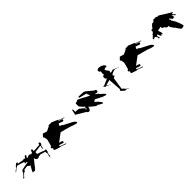

<svg xmlns="http://www.w3.org/2000/svg" viewBox="338 -1921 3358 3358"><g transform="rotate(-45 2017.5 -242.0)"><path d="M217.8 -370.1 215.8 -374Q214.8 -377 213.9 -377Q214.8 -377 215.8 -377.9L216.8 -378.9L218.8 -380.9L222.7 -384.8L223.6 -385.7Q222.7 -386.7 222.7 -389.6Q221.7 -390.6 221.7 -393.6Q220.7 -394.5 220.7 -396.5L219.7 -398.4H206.1L196.3 -396.5H193.4L189.5 -392.6Q188.5 -391.6 185.5 -389.6L184.6 -388.7L180.7 -384.8L178.7 -382.8Q176.8 -381.8 174.8 -379.9Q164.1 -371.1 157.2 -365.2L153.3 -361.3L151.4 -359.4Q150.4 -359.4 149.4 -358.4L148.4 -357.4L147.5 -356.4L145.5 -346.7Q142.6 -343.8 140.6 -342.8L138.7 -340.8Q138.7 -339.8 137.7 -339.8Q136.7 -339.8 135.7 -338.9L134.8 -337.9Q132.8 -337.9 132.8 -336.9L131.8 -335.9Q130.9 -335.9 129.9 -335L127.9 -333L125 -331.1L121.1 -327.1Q121.1 -326.2 119.1 -325.2L117.2 -324.2L115.2 -322.3L113.3 -320.3L111.3 -319.3Q111.3 -318.4 110.4 -318.4L107.4 -315.4Q105.5 -313.5 104.5 -313.5H95.7L90.8 -308.6Q93.8 -308.6 94.7 -307.6Q96.7 -307.6 97.7 -306.6L92.8 -301.8Q89.8 -300.8 87.9 -298.8L86.9 -296.9L83 -293Q82 -293 81.1 -292Q80.1 -291 79.1 -290Q82 -289.1 84 -287.1Q97.7 -296.9 101.6 -301.8Q102.5 -300.8 102.5 -296.9L108.4 -300.8Q109.4 -301.8 109.4 -307.6Q114.3 -312.5 120.1 -316.4Q126 -320.3 130.9 -325.2L134.8 -329.1Q134.8 -330.1 136.7 -330.1Q138.7 -330.1 138.7 -331.1L139.6 -332L141.6 -334Q142.6 -334 142.6 -335L144.5 -335.9L149.4 -339.8Q150.4 -338.9 155.3 -338.9Q156.2 -339.8 157.2 -340.8Q158.2 -341.8 159.2 -341.8L161.1 -343.8L163.1 -345.7Q164.1 -345.7 165 -346.7L166 -347.7L168 -348.6L177.7 -353.5L183.6 -355.5Q224.6 -344.7 250 -335L251 -334Q252 -334 253.9 -333.5Q255.9 -333 257.8 -333Q259.8 -332 263.7 -330.6Q267.6 -329.1 268.6 -329.1Q279.3 -324.2 285.2 -323.2L296.9 -319.3Q302.7 -318.4 315.4 -313.5L305.7 -293.9L309.6 -284.2H332Q333 -283.2 346.7 -283.2L351.6 -282.2V-269.5Q337.9 -266.6 304.7 -260.7Q297.9 -260.7 294.9 -259.8Q287.1 -257.8 283.2 -256.8Q269.5 -254.9 263.7 -253.9Q260.7 -252.9 252.9 -251Q224.6 -247.1 193.4 -239.3L188.5 -234.4Q187.5 -234.4 186.5 -232.4L185.5 -230.5L183.6 -228.5L182.6 -226.6L179.7 -223.6L175.8 -219.7Q175.8 -218.8 174.8 -217.8L173.8 -216.8L171.9 -214.8L169.9 -197.3L167 -193.4Q159.2 -183.6 157.2 -181.6Q151.4 -175.8 149.4 -172.9Q147.5 -170.9 145.5 -168.9Q143.6 -167 142.6 -166L141.6 -164.1Q136.7 -159.2 132.8 -153.3L131.8 -152.3Q130.9 -152.3 129.9 -150.4L128.9 -148.4L125 -144.5L123 -142.6L122.1 -141.6Q121.1 -140.6 121.1 -139.6H117.2Q116.2 -138.7 113.3 -138.7Q112.3 -137.7 110.4 -137.7L107.4 -134.8L105.5 -133.8L103.5 -131.8L111.3 -129.9L95.7 -110.4L101.6 -106.4L113.3 -118.2Q116.2 -121.1 116.2 -122.1L120.1 -124L125 -119.1L128.9 -123L130.9 -126L128.9 -133.8L177.7 -180.7L183.6 -182.6Q186.5 -182.6 187.5 -183.6Q189.5 -183.6 190.4 -184.6Q191.4 -185.5 197.3 -185.5Q205.1 -195.3 210 -200.2L210.9 -203.1L214.8 -207L216.8 -209Q218.8 -210.9 219.7 -212.9L225.6 -218.8H227.5L233.4 -220.7H239.3Q257.8 -222.7 266.6 -223.6L274.4 -225.6H283.2H299.8L308.6 -219.7Q309.6 -219.7 310.5 -218.8L312.5 -217.8Q312.5 -216.8 313.5 -216.8Q314.5 -215.8 315.4 -215.8L317.4 -213.9Q318.4 -212.9 319.3 -212.9Q324.2 -208 327.1 -202.1Q337.9 -197.3 341.8 -196.3L351.6 -198.2Q328.1 -155.3 322.3 -146.5L320.3 -143.6Q319.3 -140.6 317.4 -138.7L313.5 -130.9Q306.6 -121.1 306.6 -119.1Q304.7 -115.2 303.7 -113.3Q293 -86.9 289.1 -78.1Q311.5 -77.1 322.3 -75.2H332Q333 -74.2 339.8 -74.2L341.8 -73.2Q374 -109.4 389.6 -125Q390.6 -125 390.6 -127L391.6 -127.9V-129.9Q392.6 -130.9 392.6 -132.8L393.6 -134.8Q393.6 -135.7 395.5 -137.7Q397.5 -139.6 398.4 -141.6L400.4 -143.6Q402.3 -145.5 404.3 -148.4L406.2 -150.4L408.2 -152.3Q409.2 -154.3 412.1 -157.2L416 -163.1Q418.9 -166 419.9 -168L422.9 -170.9Q427.7 -175.8 428.7 -177.7L429.7 -179.7L432.6 -182.6L435.5 -185.5L436.5 -187.5Q442.4 -195.3 447.3 -200.2Q459 -214.8 460 -215.8L465.8 -224.6L467.8 -226.6L468.8 -228.5L469.7 -230.5Q470.7 -230.5 470.7 -231.4Q471.7 -232.4 473.6 -235.4Q482.4 -232.4 485.4 -232.4Q485.4 -224.6 486.3 -223.6Q486.3 -216.8 487.3 -215.8V-211.9Q496.1 -202.1 500 -199.2Q501 -199.2 502 -198.2Q502 -197.3 503.9 -197.3L504.9 -196.3Q505.9 -195.3 506.8 -195.3L512.7 -191.4Q514.6 -189.5 515.6 -189.5Q516.6 -188.5 543.9 -188.5L547.9 -192.4Q548.8 -193.4 548.8 -193.4Q550.8 -193.4 550.8 -194.3L552.7 -195.3L554.7 -196.3L556.6 -198.2Q557.6 -199.2 559.6 -199.2L561.5 -201.2Q562.5 -202.1 591.8 -202.1L593.8 -210Q596.7 -209 627.9 -201.2Q632.8 -201.2 633.8 -200.2L645.5 -196.3Q653.3 -192.4 661.1 -191.4Q702.1 -179.7 703.1 -179.7Q699.2 -165 699.2 -147.5Q705.1 -146.5 708 -144.5Q707 -143.6 704.1 -121.1L703.1 -114.3Q701.2 -107.4 700.2 -102.5Q699.2 -90.8 697.3 -87.9L695.3 -86.9L693.4 -85.9Q691.4 -84 690.4 -84Q689.5 -74.2 687.5 -71.3Q695.3 -72.3 696.3 -74.2L693.4 -59.6V-54.7Q693.4 -53.7 692.4 -52.7L691.4 -50.8V-49.8H699.2L703.1 -73.2L709 -69.3L710.9 -73.2Q712.9 -77.1 713.9 -80.1L710 -84L708 -86.9Q716.8 -128.9 719.7 -142.6Q722.7 -142.6 723.6 -143.6Q725.6 -143.6 726.6 -144.5H728.5L729.5 -149.4Q729.5 -151.4 730.5 -153.3Q731.4 -154.3 731.4 -156.2Q732.4 -158.2 732.4 -159.2Q732.4 -164.1 733.4 -166Q734.4 -169.9 739.3 -188.5Q738.3 -189.5 736.3 -194.3Q736.3 -195.3 735.4 -196.3L734.4 -197.3L733.4 -199.2Q732.4 -199.2 732.4 -200.2L731.4 -202.1Q730.5 -203.1 730.5 -204.1L728.5 -206.1L727.5 -207Q723.6 -207 722.7 -206.1Q718.8 -205.1 716.8 -203.1L711.9 -202.1Q705.1 -206.1 683.6 -213.9Q681.6 -214.8 677.7 -216.8L671.9 -218.8L670.9 -219.7Q669.9 -220.7 668.9 -220.7H665L661.1 -222.7Q658.2 -222.7 657.2 -223.6Q654.3 -223.6 653.3 -224.6Q646.5 -225.6 640.6 -230.5Q639.6 -231.4 638.7 -231.4Q637.7 -232.4 635.7 -232.4L631.8 -234.4H628.9Q623 -235.4 610.4 -240.2Q603.5 -242.2 601.6 -243.2Q593.8 -245.1 587.9 -248Q586.9 -249 583 -251Q582 -252 578.1 -252L573.2 -252.9V-263.7Q572.3 -264.6 572.3 -273.4Q571.3 -274.4 571.3 -279.3L577.1 -296.9L713.9 -316.4Q712.9 -315.4 712.9 -309.6Q711.9 -308.6 711.9 -302.7Q710.9 -301.8 710.9 -290Q710 -289.1 710 -283.2Q709 -283.2 708 -282.2L706.1 -281.2Q705.1 -281.2 704.1 -280.3L703.1 -279.3L701.2 -278.3V-273.4L699.2 -269.5Q702.1 -269.5 703.1 -270.5Q705.1 -270.5 706.1 -271.5H708Q707 -270.5 707 -266.6Q706.1 -265.6 706.1 -260.7Q705.1 -254.9 703.1 -252Q702.1 -251 702.1 -246.1Q709 -245.1 711.9 -243.2Q715.8 -254.9 715.8 -269.5Q721.7 -267.6 722.7 -266.6Q723.6 -267.6 723.6 -275.4L721.7 -277.3L720.7 -279.3Q728.5 -304.7 729.5 -311.5L731.4 -313.5Q732.4 -314.5 733.4 -314.5L737.3 -318.4Q738.3 -318.4 738.3 -319.3L740.2 -320.3L742.2 -322.3L744.1 -324.2L747.1 -327.1L749 -335Q749 -337.9 750 -338.9Q750 -341.8 751 -342.8Q752 -343.8 752 -352.5Q745.1 -361.3 743.2 -366.2Q742.2 -366.2 740.2 -368.2Q737.3 -369.1 735.4 -371.1L730.5 -374Q725.6 -369.1 719.7 -366.2Q718.8 -365.2 718.8 -363.3Q718.8 -359.4 717.8 -358.4Q715.8 -351.6 714.8 -350.6Q713.9 -349.6 713.9 -346.7L710.9 -343.8L710 -341.8L708 -339.8Q707 -338.9 694.3 -338.9Q691.4 -337.9 679.7 -337.9H666Q663.1 -336.9 656.2 -336.9Q654.3 -335.9 651.4 -335.9Q622.1 -334 612.3 -333Q611.3 -332 599.6 -332Q572.3 -333 563.5 -335Q563.5 -339.8 564.5 -340.8Q564.5 -344.7 565.4 -345.7V-347.7Q567.4 -349.6 568.4 -352.5Q568.4 -353.5 569.3 -354.5L570.3 -355.5Q571.3 -356.4 571.3 -357.4Q570.3 -358.4 570.3 -360.4Q570.3 -362.3 569.3 -363.3Q568.4 -364.3 568.4 -368.2Q567.4 -369.1 567.4 -371.1L563.5 -375L561.5 -377Q560.5 -377 559.6 -377.9L558.6 -378.9L557.6 -379.9L547.9 -377.9L537.1 -367.2Q537.1 -365.2 536.1 -364.3Q535.2 -363.3 535.2 -361.3Q534.2 -358.4 532.2 -356.4Q531.2 -355.5 531.2 -353.5V-344.7L529.3 -338.9V-336.9Q525.4 -336.9 524.4 -335.9Q519.5 -334 518.6 -333Q512.7 -330.1 511.7 -330.1Q509.8 -330.1 507.8 -328.1Q505.9 -326.2 503.9 -326.2L500 -323.2Q499 -324.2 491.2 -324.2L490.2 -325.2Q490.2 -326.2 489.3 -327.1Q488.3 -330.1 486.3 -332Q483.4 -335.9 483.4 -336.9L473.6 -338.9H463.9Q448.2 -338.9 447.3 -339.8Q446.3 -340.8 437.5 -340.8L423.8 -327.1H403.3Q402.3 -328.1 402.3 -331.1Q401.4 -332 401.4 -334Q400.4 -335 400.4 -339.8Q399.4 -340.8 399.4 -342.8Q403.3 -346.7 408.2 -353.5L410.2 -355.5L411.1 -356.4Q412.1 -357.4 412.1 -358.4Q412.1 -359.4 413.1 -359.4L414.1 -361.3L416 -363.3L419.9 -367.2V-380.9Q410.2 -384.8 405.3 -386.7L395.5 -382.8L391.6 -378.9L389.6 -377Q388.7 -377 387.7 -376L386.7 -375L385.7 -374L383.8 -370.1L377.9 -360.4Q377.9 -359.4 377 -358.4Q377 -357.4 376 -357.4L375 -355.5Q374 -354.5 374 -353.5Q373 -352.5 371.1 -348.6L369.1 -346.7L357.4 -352.5L345.7 -358.4Q334 -356.4 330.1 -353.5L321.3 -351.6Q309.6 -355.5 299.8 -355.5Q295.9 -355.5 294.9 -356.4L291 -358.4H287.1Q278.3 -358.4 277.3 -359.4H275.4Q273.4 -359.4 272.5 -360.4Q271.5 -361.3 269.5 -361.3Q260.7 -363.3 254.9 -364.3Q248 -364.3 247.1 -365.2H241.2L239.3 -366.2Q238.3 -367.2 235.4 -367.2Q231.4 -367.2 230.5 -368.2Q226.6 -368.2 225.6 -369.1Q222.7 -369.1 221.7 -370.1Z M900.4 -433.6H893.6Q872.1 -412.1 848.6 -385.7L852.5 -381.8L854.5 -379.9Q855.5 -378.9 855.5 -377.9L858.4 -375L860.4 -371.1L865.2 -366.2Q867.2 -363.3 868.2 -353.5Q870.1 -345.7 871.1 -342.8Q872.1 -341.8 872.1 -333V-330.1Q873 -329.1 873 -325.2Q873 -322.3 874 -321.3Q874 -314.5 875 -313.5Q875 -306.6 876 -305.7L840.8 -173.8Q839.8 -174.8 835.9 -174.8L834 -173.8H831.1Q830.1 -172.9 825.2 -172.9L820.3 -163.1Q818.4 -160.2 817.4 -150.4Q817.4 -148.4 818.4 -147.5Q819.3 -143.6 825.2 -139.6Q829.1 -136.7 836.9 -134.8Q835.9 -132.8 836.9 -128.9V-120.1V-108.4H835Q832 -108.4 830.1 -106.4Q830.1 -102.5 829.1 -101.6Q828.1 -100.6 828.1 -99.6Q828.1 -95.7 835.9 -92.8V-87.9Q835.9 -86.9 836.9 -86.9L934.6 -53.7Q939.5 -56.6 940.4 -56.6L946.3 -54.7Q947.3 -53.7 957 -53.7Q958 -52.7 973.6 -47.9Q974.6 -46.9 981.4 -44.9Q983.4 -44.9 984.4 -43.9Q985.4 -43 987.3 -43L993.2 -41Q995.1 -40 999 -38.6Q1002.9 -37.1 1004.9 -36.1Q1010.7 -36.1 1023.4 -29.3Q1046.9 -21.5 1048.8 -19.5Q1049.8 -18.6 1054.7 -18.6Q1060.5 -18.6 1060.5 -24.4Q1059.6 -28.3 1058.6 -28.3Q1057.6 -29.3 1051.8 -31.2Q1050.8 -32.2 1035.2 -37.1L1020.5 -42Q1009.8 -46.9 1003.9 -47.9Q983.4 -55.7 982.4 -56.6Q975.6 -59.6 966.8 -62.5Q962.9 -62.5 961.9 -63.5Q960.9 -64.5 960 -64.5Q953.1 -68.4 951.2 -70.3L944.3 -72.3L954.1 -91.8Q973.6 -87.9 1034.2 -65.4Q1038.1 -65.4 1039.1 -66.4Q1043 -67.4 1046.9 -73.2Q1049.8 -80.1 1049.8 -87.9Q1049.8 -95.7 1041 -102.5Q1037.1 -106.4 1026.4 -107.4Q1023.4 -109.4 1016.6 -110.4Q1009.8 -111.3 1006.8 -113.3Q1002 -117.2 982.4 -120.1Q1013.7 -143.6 1064.5 -181.6Q1086.9 -197.3 1132.8 -231.4Q1133.8 -230.5 1136.7 -230.5Q1137.7 -229.5 1139.6 -229.5Q1142.6 -227.5 1152.3 -226.6Q1153.3 -226.6 1158.2 -224.6Q1163.1 -222.7 1166 -221.7L1169.9 -220.7Q1175.8 -220.7 1176.8 -219.7Q1179.7 -218.8 1187.5 -216.8L1193.4 -214.8Q1194.3 -213.9 1199.2 -213.9Q1200.2 -212.9 1205.1 -212.9Q1211.9 -211.9 1214.8 -210Q1224.6 -209 1245.1 -201.2Q1247.1 -201.2 1249 -200.2Q1251 -199.2 1253.9 -199.2L1259.8 -197.3Q1261.7 -197.3 1262.7 -196.3Q1263.7 -195.3 1265.6 -195.3Q1266.6 -194.3 1270.5 -194.3Q1271.5 -193.4 1273.4 -193.4Q1276.4 -193.4 1277.3 -192.4Q1278.3 -191.4 1282.2 -191.4L1288.1 -189.5Q1289.1 -188.5 1291 -188.5Q1322.3 -178.7 1350.6 -170.9L1354.5 -167Q1364.3 -164.1 1381.8 -158.2Q1388.7 -156.2 1412.1 -149.4Q1413.1 -149.4 1447.3 -142.6Q1451.2 -144.5 1456.1 -148.4Q1460 -149.4 1460 -154.3Q1460 -158.2 1459 -159.2L1458 -160.2Q1457 -160.2 1457 -162.1L1456.1 -163.1Q1455.1 -164.1 1455.1 -165Q1455.1 -166 1454.1 -166L1451.2 -168.9L1450.2 -170.9Q1449.2 -171.9 1449.2 -172.9Q1449.2 -173.8 1448.2 -173.8Q1447.3 -173.8 1447.3 -175.8L1446.3 -176.8Q1437.5 -189.5 1423.8 -197.3L1408.2 -206.1L1399.4 -211.9Q1394.5 -212.9 1392.6 -214.8L1390.6 -216.8L1388.7 -218.8Q1387.7 -218.8 1386.7 -219.7Q1386.7 -220.7 1385.7 -220.7Q1384.8 -220.7 1383.8 -221.7Q1381.8 -221.7 1380.9 -222.7Q1373 -224.6 1370.1 -227.5Q1364.3 -229.5 1363.3 -230.5Q1353.5 -235.4 1345.7 -240.2Q1336.9 -245.1 1327.1 -250Q1304.7 -259.8 1297.9 -264.6Q1293 -267.6 1278.8 -274.9Q1264.6 -282.2 1253.9 -287.1L1241.2 -293.9Q1242.2 -293.9 1243.2 -294.9L1245.1 -296.9Q1247.1 -298.8 1244.1 -300.8L1242.2 -301.8Q1242.2 -302.7 1241.2 -302.7Q1240.2 -302.7 1238.3 -305.7Q1238.3 -307.6 1236.3 -307.6H1225.6L1219.7 -310.5Q1217.8 -310.5 1216.8 -311.5Q1215.8 -311.5 1214.8 -312.5Q1213.9 -313.5 1211.9 -313.5Q1210.9 -314.5 1206.1 -316.4L1200.2 -318.4L1193.4 -320.3Q1195.3 -322.3 1199.2 -331.1Q1201.2 -333 1202.1 -335.9Q1203.1 -336.9 1203.1 -339.8L1207 -347.7Q1207 -349.6 1210.9 -356.4Q1210.9 -357.4 1211.9 -358.4Q1212.9 -359.4 1212.9 -360.4Q1212.9 -361.3 1213.9 -362.3L1214.8 -363.3L1215.8 -365.2L1220.7 -363.3L1229.5 -360.4Q1230.5 -360.4 1233.4 -358.9Q1236.3 -357.4 1243.2 -355Q1250 -352.5 1255.9 -350.6Q1258.8 -349.6 1264.6 -347.7Q1270.5 -343.8 1276.4 -342.8Q1284.2 -338.9 1289.1 -337.9Q1290 -336.9 1295.9 -336.9Q1302.7 -336.9 1305.7 -339.8Q1310.5 -343.8 1314.5 -354.5Q1319.3 -365.2 1312.5 -372.1L1296.9 -377.9Q1289.1 -380.9 1271.5 -386.7Q1239.3 -397.5 1237.3 -399.4L1240.2 -402.3Q1252.9 -399.4 1256.8 -399.4L1261.7 -397.5Q1263.7 -397.5 1270.5 -395Q1277.3 -392.6 1282.2 -390.6Q1296.9 -383.8 1309.6 -379.9Q1320.3 -375 1325.2 -374Q1327.1 -373 1333 -371.1L1338.9 -369.1Q1345.7 -367.2 1346.7 -366.2L1356.4 -362.3L1359.4 -365.2Q1360.4 -368.2 1357.4 -371.1Q1352.5 -374 1337.9 -378.9Q1335.9 -378.9 1335 -379.9Q1334 -380.9 1332 -380.9Q1330.1 -380.9 1329.1 -381.8Q1328.1 -382.8 1326.2 -382.8Q1324.2 -382.8 1323.2 -383.8Q1321.3 -385.7 1318.4 -386.7Q1316.4 -387.7 1313.5 -387.7Q1306.6 -388.7 1303.7 -390.6L1293.9 -394.5Q1293 -394.5 1292 -395.5L1291 -396.5H1287.1L1283.2 -398.4L1279.3 -400.4L1273.4 -402.3Q1267.6 -403.3 1265.6 -405.3L1255.9 -409.2Q1254.9 -410.2 1254.9 -417Q1250 -418.9 1244.6 -421.4Q1239.3 -423.8 1236.3 -425.3Q1233.4 -426.8 1231 -427.7Q1228.5 -428.7 1227.5 -429.7Q1223.6 -431.6 1206.1 -438.5Q1200.2 -439.5 1185.5 -447.3Q1181.6 -449.2 1163.1 -457Q1155.3 -459 1152.3 -461.9Q1151.4 -462.9 1143.6 -465.8Q1142.6 -466.8 1138.7 -466.8H1093.8Q1092.8 -465.8 1085.9 -465.8H1077.1Q1073.2 -466.8 1069.3 -465.8Q1065.4 -463.9 1063.5 -461.9Q1060.5 -460 1058.6 -452.1Q1054.7 -451.2 1041 -443.4Q1027.3 -435.5 1011.7 -428.7Q1009.8 -428.7 1008.8 -427.7Q1007.8 -426.8 1006.8 -426.8Q1005.9 -425.8 1003.9 -425.8Q1002.9 -425.8 1001 -423.8Q999 -423.8 998 -422.9L996.1 -421.9Q982.4 -414.1 972.7 -410.2L970.7 -411.1L968.8 -413.1H965.8Q964.8 -414.1 962.9 -414.1Q960.9 -414.1 960 -415Q957 -416 949.2 -418Q945.3 -418 944.3 -418.9Q943.4 -419.9 942.4 -419.9Q932.6 -422.9 915 -428.7Q914.1 -429.7 912.1 -429.7Q910.2 -429.7 909.2 -430.7Q907.2 -430.7 906.2 -431.6Q905.3 -431.6 904.3 -432.6Q903.3 -433.6 900.4 -433.6Z M1790 -451.2Q1788.1 -448.2 1787.1 -439.5Q1786.1 -429.7 1789.1 -426.8L1856.4 -409.2Q1889.6 -402.3 1923.8 -391.6V-392.6Q1925.8 -390.6 1928.7 -389.6Q1928.7 -378.9 1931.6 -372.1L1932.6 -370.1Q1934.6 -368.2 1935.5 -365.2Q1936.5 -365.2 1936.5 -363.3L1937.5 -362.3Q1937.5 -360.4 1938.5 -359.4Q1938.5 -358.4 1939.5 -357.4Q1942.4 -340.8 1946.3 -336.9Q1946.3 -335 1947.3 -334Q1948.2 -333 1948.2 -331.1Q1950.2 -327.1 1951.2 -324.2Q1940.4 -324.2 1932.6 -327.1Q1931.6 -327.1 1930.7 -328.1L1928.7 -329.1Q1928.7 -330.1 1927.7 -330.1Q1925.8 -330.1 1924.8 -331.1Q1918.9 -334 1917 -335.9L1909.2 -339.8Q1907.2 -340.8 1905.3 -342.3Q1903.3 -343.8 1902.3 -343.8L1894.5 -347.7Q1893.6 -347.7 1892.6 -348.6Q1891.6 -349.6 1889.6 -349.6L1885.7 -351.6L1883.8 -352.5Q1882.8 -353.5 1878.9 -355.5Q1877.9 -355.5 1875.5 -357.4Q1873 -359.4 1871.1 -359.4Q1864.3 -363.3 1859.4 -365.2Q1854.5 -366.2 1852.5 -368.2Q1851.6 -374 1840.8 -378.9L1836.9 -380.9Q1835 -380.9 1834 -381.8Q1833 -381.8 1832 -382.8Q1826.2 -383.8 1824.2 -385.7Q1817.4 -386.7 1811.5 -391.6L1809.6 -393.6Q1808.6 -393.6 1807.1 -394Q1805.7 -394.5 1804.7 -395.5Q1798.8 -397.5 1797.9 -399.4Q1791 -400.4 1785.2 -405.3Q1784.2 -406.2 1784.2 -406.2Q1782.2 -406.2 1782.2 -407.2Q1782.2 -408.2 1781.2 -408.2Q1780.3 -408.2 1779.3 -409.2L1770.5 -412.1L1762.7 -416Q1757.8 -417 1755.9 -418.9Q1745.1 -422.9 1743.2 -424.8Q1739.3 -425.8 1731.4 -422.9Q1730.5 -422.9 1729.5 -421.9Q1728.5 -421.9 1727.5 -420.9L1725.6 -419.9Q1723.6 -419.9 1722.7 -418.9Q1721.7 -418.9 1720.7 -418V-414.1H1716.8L1712.9 -412.1Q1710 -412.1 1709 -411.1Q1708 -410.2 1707 -410.2Q1705.1 -410.2 1705.1 -409.2Q1700.2 -411.1 1694.3 -409.2Q1693.4 -408.2 1685.5 -405.3Q1683.6 -405.3 1682.6 -406.2L1678.7 -402.3L1676.8 -401.4Q1673.8 -400.4 1671.9 -396.5Q1672.9 -395.5 1672.9 -362.3Q1672.9 -330.1 1673.8 -329.1Q1674.8 -328.1 1682.6 -318.4Q1688.5 -310.5 1691.4 -307.6L1692.4 -306.6Q1693.4 -305.7 1695.3 -302.7Q1696.3 -302.7 1696.3 -300.8L1697.3 -299.8L1701.2 -295.9Q1702.1 -294.9 1702.1 -293.9Q1702.1 -293 1703.1 -293L1704.1 -291L1710.9 -284.2L1714.8 -280.3Q1715.8 -279.3 1715.8 -278.3Q1715.8 -277.3 1716.8 -277.3L1717.8 -275.4L1718.8 -273.4Q1719.7 -273.4 1719.7 -272.5L1721.7 -270.5L1724.6 -267.6Q1725.6 -266.6 1725.6 -264.6H1729.5Q1730.5 -263.7 1733.4 -263.7L1735.4 -261.7L1737.3 -260.7Q1737.3 -259.8 1738.3 -259.8Q1739.3 -256.8 1741.2 -254.9L1750 -246.1L1749 -243.2L1747.1 -241.2Q1747.1 -240.2 1746.1 -239.3L1745.1 -238.3Q1744.1 -234.4 1745.1 -230.5Q1739.3 -231.4 1736.3 -225.6Q1734.4 -220.7 1736.3 -212.9L1737.3 -211.9Q1737.3 -210.9 1738.3 -210Q1740.2 -206.1 1741.2 -205.1Q1745.1 -201.2 1746.1 -198.2L1747.1 -197.3Q1743.2 -198.2 1724.6 -195.3Q1724.6 -197.3 1725.6 -198.2Q1725.6 -203.1 1726.6 -204.1V-211.9Q1727.5 -212.9 1727.5 -231.4Q1727.5 -230.5 1726.6 -230.5L1725.6 -231.4Q1725.6 -232.4 1724.6 -233.4L1723.6 -234.4Q1721.7 -236.3 1719.7 -237.3L1717.8 -239.3L1715.8 -240.2L1710.9 -245.1Q1708 -246.1 1706.1 -248L1704.1 -250L1702.1 -251L1700.2 -252.9L1698.2 -253.9L1695.3 -256.8L1693.4 -257.8Q1691.4 -259.8 1689.5 -261.7L1686.5 -264.6Q1684.6 -265.6 1681.6 -268.6Q1675.8 -271.5 1674.8 -272.5L1673.8 -273.4Q1672.9 -273.4 1671.9 -274.4Q1670.9 -275.4 1670.9 -276.4Q1670.9 -277.3 1669.9 -277.3Q1668.9 -277.3 1668 -278.3L1666 -280.3L1664.1 -282.2Q1663.1 -283.2 1662.1 -283.2L1657.2 -288.1Q1655.3 -289.1 1653.3 -291L1645.5 -294.9L1643.6 -296.9H1632.8Q1630.9 -296.9 1629.9 -297.9Q1626 -297.9 1625 -298.8H1619.1Q1609.4 -299.8 1607.4 -297.9V-299.8L1602.5 -300.8Q1601.6 -301.8 1597.7 -301.8H1585H1573.2Q1567.4 -301.8 1566.4 -300.8L1565.4 -301.8Q1564.5 -302.7 1564.5 -307.6Q1565.4 -308.6 1565.4 -316.4V-342.8Q1566.4 -351.6 1563.5 -367.2V-368.2H1556.6Q1554.7 -363.3 1551.8 -361.3Q1549.8 -361.3 1546.9 -357.4Q1544.9 -345.7 1541 -333L1535.2 -305.7Q1534.2 -303.7 1534.2 -299.8Q1534.2 -295.9 1533.2 -293.9Q1532.2 -288.1 1530.3 -285.2V-282.2H1528.3V-266.6Q1549.8 -254.9 1625 -209Q1657.2 -190.4 1690.4 -169.9L1708 -159.2Q1709 -158.2 1709 -155.3Q1709 -152.3 1710 -151.4Q1710.9 -145.5 1716.8 -141.6Q1719.7 -138.7 1727.5 -136.7Q1744.1 -134.8 1745.1 -135.7L1748 -136.7Q1749 -137.7 1752 -137.7Q1752.9 -138.7 1755.9 -138.7Q1758.8 -138.7 1759.8 -139.6Q1765.6 -143.6 1770.5 -151.4Q1773.4 -158.2 1770.5 -168L1778.3 -171.9L1780.3 -172.9Q1781.2 -173.8 1783.2 -173.8L1787.1 -175.8Q1790 -180.7 1787.1 -189.5Q1786.1 -197.3 1778.3 -195.3L1777.3 -197.3L1775.4 -199.2Q1785.2 -198.2 1792 -202.1Q1796.9 -200.2 1804.7 -191.4L1818.4 -177.7Q1825.2 -169.9 1835.9 -163.1L1846.7 -154.3Q1861.3 -140.6 1876 -130.9Q1878.9 -128.9 1884.8 -125Q1885.7 -125 1885.7 -124L1887.7 -123L1889.6 -121.1L1892.6 -118.2Q1909.2 -110.4 1914.1 -114.3Q1918.9 -109.4 1927.7 -111.3Q1944.3 -97.7 1958 -91.8L1991.2 -75.2Q1992.2 -74.2 1994.1 -74.2Q1996.1 -74.2 1997.1 -73.2Q2001 -71.3 2002 -70.3L2003.9 -68.4Q2008.8 -65.4 2013.7 -65.4Q2017.6 -65.4 2018.6 -66.4Q2023.4 -83 2015.6 -90.8Q2014.6 -93.8 2009.8 -99.6L2004.9 -104.5L2002.9 -107.4Q2001 -115.2 1986.3 -128.9Q1976.6 -138.7 1968.8 -150.4L1964.8 -154.3L1961.9 -157.2L1960 -158.2L1958 -160.2L1956.1 -161.1Q1956.1 -162.1 1955.1 -162.1L1950.2 -167Q1949.2 -166 1947.3 -166Q1945.3 -166 1944.3 -165Q1940.4 -165 1939.5 -164.1V-170.9Q1939.5 -176.8 1940.4 -177.7L1931.6 -186.5L1927.7 -190.4Q1924.8 -191.4 1922.9 -193.4L1921.9 -195.3Q1936.5 -201.2 1944.3 -205.1Q1945.3 -205.1 1957 -210Q1964.8 -212.9 1965.8 -213.9Q1989.3 -202.1 1995.1 -198.2L2012.7 -189.5L2014.6 -188.5Q2014.6 -187.5 2015.6 -187.5Q2017.6 -185.5 2018.6 -185.5Q2022.5 -183.6 2023.4 -182.6L2025.4 -181.6Q2026.4 -181.6 2027.3 -180.7Q2028.3 -179.7 2030.3 -179.7L2032.2 -177.7L2034.2 -176.8L2036.1 -174.8Q2043.9 -169.9 2048.8 -169.9L2054.7 -172.9Q2055.7 -173.8 2057.6 -173.8Q2059.6 -173.8 2060.5 -174.8V-168H2059.6Q2059.6 -167 2058.6 -167Q2059.6 -163.1 2068.4 -158.2Q2070.3 -156.2 2076.2 -155.3Q2077.1 -154.3 2079.1 -154.3L2081.1 -153.3Q2088.9 -150.4 2106.4 -144.5L2132.8 -135.7Q2137.7 -135.7 2138.7 -134.8Q2142.6 -132.8 2145.5 -131.8Q2153.3 -128.9 2159.2 -128.9Q2160.2 -128.9 2162.1 -130.9Q2163.1 -131.8 2163.1 -135.7Q2164.1 -136.7 2164.1 -140.6V-145.5Q2164.1 -150.4 2163.1 -151.4L2158.2 -156.2L2155.3 -158.2L2154.3 -160.2Q2153.3 -160.2 2153.3 -161.1L2150.4 -164.1Q2149.4 -164.1 2148.4 -165L2147.5 -166V-167L2139.6 -174.8Q2139.6 -175.8 2137.7 -176.8L2135.7 -177.7L2133.8 -179.7L2132.8 -180.7Q2131.8 -181.6 2131.8 -182.6L2129.9 -184.6L2127 -187.5Q2124 -191.4 2120.1 -194.3Q2117.2 -195.3 2113.3 -197.3Q2110.4 -200.2 2101.6 -206.1Q2099.6 -208 2097.7 -211.9Q2096.7 -212.9 2096.7 -213.9Q2096.7 -214.8 2095.7 -214.8Q2094.7 -214.8 2094.7 -216.8L2093.8 -217.8Q2093.8 -219.7 2089.8 -220.7L2084 -222.7V-233.4Q2083 -237.3 2076.2 -241.2L2071.3 -245.1Q2067.4 -246.1 2065.4 -248Q2059.6 -251 2054.7 -255.9L2052.7 -257.8Q2051.8 -257.8 2050.8 -258.8L2049.8 -259.8L2045.9 -261.7Q2043.9 -261.7 2043 -262.7L2042 -263.7L2040 -264.6L2037.1 -267.6Q2036.1 -267.6 2035.2 -268.6L2033.2 -270.5L2031.2 -272.5Q2030.3 -273.4 2029.3 -273.4Q2031.2 -273.4 2032.2 -274.4Q2034.2 -276.4 2037.1 -277.3Q2039.1 -277.3 2040 -278.3Q2041 -279.3 2043 -279.3Q2043.9 -279.3 2047.9 -276.4Q2050.8 -275.4 2054.7 -273.4Q2061.5 -269.5 2077.1 -272.5Q2088.9 -275.4 2092.8 -282.2L2094.7 -287.1Q2095.7 -288.1 2095.7 -296.9V-306.6V-314.5Q2094.7 -317.4 2090.8 -321.3Q2089.8 -321.3 2087.4 -322.8Q2085 -324.2 2083 -325.2Q2082 -325.2 2079.1 -326.2Q2077.1 -326.2 2076.2 -327.1Q2075.2 -328.1 2073.2 -328.1H2069.3Q2068.4 -329.1 2066.4 -329.1Q2061.5 -334 2054.7 -339.8Q2050.8 -342.8 2044.4 -347.7Q2038.1 -352.5 2035.2 -355.5Q2024.4 -362.3 2012.7 -374L2008.8 -377.9Q2006.8 -379.9 2004.9 -380.9L2002.9 -381.8Q1998 -386.7 1991.2 -392.6Q1988.3 -394.5 1981.4 -399.9Q1974.6 -405.3 1971.7 -408.2Q1960.9 -415 1949.2 -426.8L1945.3 -430.7Q1941.4 -432.6 1940.4 -433.6L1939.5 -434.6H1938.5Q1938.5 -433.6 1937.5 -433.6V-430.7H1935.5L1929.7 -436.5V-435.5H1926.8V-440.4Q1925.8 -441.4 1925.8 -445.3L1858.4 -448.2Q1851.6 -448.2 1850.6 -449.2Q1839.8 -449.2 1838.9 -450.2H1825.2Q1823.2 -451.2 1790 -451.2Z M2388.7 -557.6Q2377.9 -554.7 2376 -552.7Q2372.1 -552.7 2371.1 -551.8Q2367.2 -549.8 2366.2 -548.8Q2363.3 -547.9 2361.3 -545.9Q2361.3 -544.9 2360.4 -544.9L2359.4 -543L2357.4 -541L2354.5 -538.1Q2350.6 -534.2 2350.6 -528.3L2352.5 -526.4V-523.4V-517.6Q2355.5 -509.8 2357.4 -507.8Q2362.3 -502.9 2367.2 -496.1Q2375 -490.2 2378.9 -487.3Q2377.9 -477.5 2376 -451.2V-440.4Q2375 -439.5 2375 -432.6L2374 -429.7L2372.1 -427.7Q2371.1 -427.7 2370.1 -426.8L2369.1 -425.8Q2371.1 -425.8 2372.1 -424.8Q2373 -423.8 2374 -423.8Q2375 -423.8 2375 -422.9Q2376 -421.9 2377 -421.9Q2378.9 -421.9 2379.9 -420.9Q2381.8 -418.9 2383.8 -418Q2384.8 -418 2385.7 -417L2386.7 -416V-413.1H2379.9Q2372.1 -413.1 2369.1 -407.2Q2365.2 -403.3 2361.3 -401.4Q2358.4 -402.3 2355.5 -401.4Q2351.6 -400.4 2345.7 -394.5Q2342.8 -388.7 2342.8 -382.8V-372.1V-365.2Q2342.8 -357.4 2343.8 -356.4Q2343.8 -344.7 2344.7 -343.8V-342.8Q2344.7 -340.8 2349.6 -338.9Q2351.6 -337.9 2355.5 -335.9Q2358.4 -335.9 2359.4 -335Q2359.4 -334 2361.3 -334Q2362.3 -334 2363.3 -333L2367.2 -331.1Q2369.1 -331.1 2370.1 -330.1Q2371.1 -330.1 2372.1 -329.1Q2371.1 -328.1 2370.1 -328.1Q2368.2 -328.1 2368.2 -327.1Q2367.2 -326.2 2364.3 -326.2Q2362.3 -326.2 2361.3 -325.2L2359.4 -324.2Q2358.4 -323.2 2358.4 -322.3Q2357.4 -321.3 2355.5 -321.3V-316.4Q2334 -308.6 2327.1 -304.7Q2326.2 -302.7 2321.3 -301.8L2315.4 -299.8Q2310.5 -298.8 2309.6 -296.9Q2308.6 -296.9 2306.6 -295.9Q2304.7 -294.9 2303.7 -294.9Q2299.8 -293 2298.8 -292Q2297.9 -291 2295.9 -291Q2291 -289.1 2275.4 -282.2Q2273.4 -281.2 2269.5 -279.3Q2267.6 -278.3 2263.7 -276.9Q2259.8 -275.4 2257.8 -274.4Q2248 -270.5 2244.1 -268.6L2241.2 -271.5Q2240.2 -272.5 2234.4 -272.5Q2226.6 -267.6 2225.6 -264.6Q2224.6 -263.7 2224.6 -262.7V-261.7Q2225.6 -260.7 2225.6 -258.8V-255.9Q2227.5 -255.9 2228.5 -254.9Q2228.5 -253.9 2230.5 -253.9L2231.4 -252.9Q2232.4 -252 2233.4 -252Q2234.4 -251 2236.3 -251Q2237.3 -250 2238.3 -250L2240.2 -248Q2246.1 -243.2 2252 -240.2L2257.8 -236.3H2258.8Q2259.8 -236.3 2260.7 -237.3Q2263.7 -237.3 2264.6 -238.3Q2265.6 -238.3 2266.6 -239.3Q2267.6 -240.2 2268.6 -240.2L2292 -224.6L2293 -225.6Q2302.7 -220.7 2303.7 -219.7Q2306.6 -219.7 2306.6 -218.8L2314.5 -214.8L2322.3 -210.9Q2323.2 -210 2326.2 -208V-206.1Q2326.2 -205.1 2329.1 -203.1Q2329.1 -204.1 2330.1 -203.1Q2331.1 -202.1 2332 -202.1H2333H2335H2337.9Q2338.9 -202.1 2338.9 -203.1Q2338.9 -204.1 2336.9 -206.1Q2335.9 -207 2335.9 -208Q2335 -209 2335 -210L2333 -210.9V-211.9H2331.1Q2329.1 -211.9 2328.1 -210.9H2327.1L2325.2 -212.9Q2324.2 -212.9 2323.2 -213.9L2321.3 -214.8Q2320.3 -215.8 2316.4 -217.8Q2315.4 -217.8 2313.5 -219.7L2312.5 -220.7Q2310.5 -220.7 2310.5 -221.7Q2307.6 -224.6 2306.6 -224.6Q2305.7 -224.6 2301.8 -227.5Q2298.8 -228.5 2295.9 -231.4Q2295.9 -232.4 2294.9 -233.4Q2293.9 -234.4 2293 -234.4Q2292 -234.4 2291 -235.4L2288.1 -236.3L2286.1 -238.3Q2285.2 -238.3 2284.2 -239.3L2283.2 -240.2Q2279.3 -242.2 2278.3 -243.2Q2279.3 -244.1 2279.3 -245.1Q2279.3 -246.1 2277.3 -248Q2287.1 -248 2293.9 -252Q2310.5 -255.9 2329.1 -260.7Q2357.4 -268.6 2379.9 -275.4Q2395.5 -63.5 2397.5 -30.3L2394.5 -27.3L2393.6 -25.4L2391.6 -23.4Q2387.7 -23.4 2386.7 -22.5Q2381.8 -17.6 2381.8 -16.6Q2380.9 -13.7 2383.8 -5.9Q2385.7 1 2392.6 4.9L2397.5 9.8L2401.4 13.7L2403.3 15.6L2404.3 17.6L2405.3 18.6Q2406.2 19.5 2407.2 19.5L2409.2 21.5L2413.1 25.4L2415 27.3L2416 28.3Q2418 30.3 2419.9 31.2L2420.9 32.2Q2421.9 33.2 2421.9 33.2Q2423.8 33.2 2423.8 34.2Q2423.8 35.2 2424.8 35.2Q2425.8 35.2 2426.8 36.1L2429.7 38.1Q2431.6 40 2433.6 42Q2447.3 52.7 2448.2 52.7Q2449.2 53.7 2459 53.7L2462.9 51.8L2472.7 59.6V60.5Q2472.7 62.5 2474.6 64.5H2476.6H2477.5H2479.5Q2479.5 65.4 2480.5 65.4Q2481.4 65.4 2482.4 66.4Q2482.4 65.4 2483.4 65.4V64.5Q2482.4 64.5 2482.4 61.5Q2482.4 60.5 2481.4 60.5Q2481.4 59.6 2480.5 58.6L2478.5 56.6H2475.6L2473.6 54.7Q2472.7 54.7 2471.7 53.7L2469.7 51.8L2465.8 49.8V46.9L2466.8 47.9Q2466.8 48.8 2468.8 48.8Q2470.7 48.8 2470.7 49.8Q2470.7 50.8 2472.7 50.8Q2473.6 50.8 2474.6 51.8H2476.6V50.8Q2468.8 46.9 2467.8 44.9V40Q2469.7 42 2472.7 43L2474.6 44.9H2476.6L2478.5 46.9L2487.3 52.7L2497.1 60.5L2507.8 69.3V70.3L2510.7 72.3Q2513.7 75.2 2516.6 75.2H2517.6Q2519.5 75.2 2519.5 74.2V72.3Q2519.5 71.3 2518.6 71.3V70.3Q2517.6 70.3 2516.6 69.3Q2515.6 68.4 2514.6 67.4Q2513.7 66.4 2512.7 66.4Q2511.7 66.4 2511.7 65.4H2509.8L2502.9 58.6L2500 55.7L2497.1 52.7Q2496.1 51.8 2494.1 51.8L2490.2 47.9Q2489.3 46.9 2488.3 46.9Q2486.3 46.9 2486.3 45.9L2485.4 44.9L2479.5 41Q2478.5 40 2478.5 39.1L2476.6 37.1Q2475.6 37.1 2472.7 34.2L2469.7 31.2L2467.8 30.3L2465.8 28.3Q2464.8 27.3 2463.9 27.3Q2462.9 27.3 2461.9 26.4L2460 24.4Q2460 22.5 2459 21.5Q2459 20.5 2458 19.5L2460 17.6Q2460.9 16.6 2459 13.7L2455.1 10.7L2451.2 6.8L2448.2 4.9Q2446.3 2.9 2431.6 -5.9Q2430.7 -5.9 2427.7 -10.7L2425.8 -12.7Q2423.8 -14.6 2422.9 -16.6L2423.8 -19.5V-22.5Q2423.8 -25.4 2424.8 -26.4Q2425.8 -27.3 2425.8 -31.2Q2425.8 -38.1 2426.8 -39.1Q2427.7 -40 2427.7 -45.9Q2427.7 -59.6 2431.6 -71.3Q2435.5 -92.8 2437.5 -108.4Q2437.5 -117.2 2441.4 -128.9Q2443.4 -140.6 2444.3 -153.3Q2445.3 -160.2 2447.3 -170.9Q2448.2 -176.8 2450.2 -186.5Q2451.2 -187.5 2451.2 -197.3Q2453.1 -203.1 2454.1 -218.8Q2456.1 -223.6 2457 -235.4Q2458 -236.3 2458 -245.1Q2460.9 -245.1 2461.9 -246.1Q2463.9 -248 2468.8 -249L2470.7 -250Q2472.7 -250 2473.6 -251Q2475.6 -251 2476.6 -252Q2477.5 -252 2478.5 -252.9Q2480.5 -254.9 2483.4 -255.9L2489.3 -257.8Q2495.1 -258.8 2497.1 -260.7V-266.6Q2496.1 -271.5 2494.1 -272.5L2492.2 -273.4L2488.3 -277.3Q2484.4 -279.3 2482.4 -281.2L2478.5 -283.2L2476.6 -284.2L2474.6 -286.1L2466.8 -288.1L2467.8 -289.1Q2469.7 -291 2472.7 -291Q2475.6 -291 2476.6 -290Q2478.5 -290 2479.5 -289.1Q2480.5 -289.1 2481.4 -288.1Q2483.4 -288.1 2484.4 -287.1Q2485.4 -287.1 2486.3 -286.1V-306.6Q2492.2 -307.6 2524.4 -323.2Q2543 -331.1 2552.7 -335Q2552.7 -335.9 2554.7 -335.9Q2556.6 -335.9 2556.6 -336.9Q2557.6 -337.9 2560.5 -337.9L2564.5 -339.8Q2565.4 -339.8 2566.4 -338.9Q2568.4 -336.9 2569.3 -336.9H2572.3Q2574.2 -335.9 2576.2 -337.9Q2578.1 -337.9 2579.1 -338.9Q2580.1 -339.8 2581.1 -339.8Q2584 -339.8 2589.8 -336.9L2593.8 -335Q2594.7 -334 2597.7 -334Q2598.6 -333 2600.6 -333H2605.5Q2605.5 -332 2607.4 -332Q2608.4 -332 2609.4 -331.1Q2610.4 -330.1 2613.3 -330.1Q2615.2 -330.1 2616.2 -329.1Q2617.2 -328.1 2618.2 -328.1H2621.1Q2623 -328.1 2624 -327.1L2629.9 -325.2L2638.7 -322.3Q2639.6 -321.3 2643.6 -321.3V-319.3Q2643.6 -317.4 2644.5 -317.4H2646.5Q2647.5 -317.4 2647.5 -318.4Q2648.4 -317.4 2649.4 -317.4H2652.3Q2653.3 -317.4 2654.3 -318.4V-319.3V-320.3Q2652.3 -320.3 2652.3 -322.3Q2651.4 -322.3 2651.4 -323.2Q2649.4 -325.2 2646.5 -325.2Q2645.5 -324.2 2644.5 -324.2Q2636.7 -324.2 2623 -331.1Q2622.1 -332 2621.1 -332Q2619.1 -332 2618.2 -333Q2617.2 -334 2616.2 -334Q2614.3 -335.9 2613.3 -335.9Q2611.3 -336.9 2601.6 -340.3Q2591.8 -343.8 2585 -345.7Q2584 -346.7 2584 -347.7L2582 -349.6L2574.2 -351.6Q2572.3 -353.5 2568.4 -354.5L2562.5 -356.4L2544.9 -362.3H2541Q2537.1 -362.3 2535.2 -359.4Q2534.2 -358.4 2534.2 -356.4V-355.5Q2498 -345.7 2486.3 -345.7Q2486.3 -355.5 2487.3 -356.4Q2487.3 -365.2 2488.3 -366.2V-372.1L2482.4 -376Q2483.4 -377 2492.2 -377L2498 -380.9L2497.1 -382.8Q2496.1 -382.8 2496.1 -383.8L2494.1 -385.7L2493.2 -388.7H2490.2Q2491.2 -389.6 2491.2 -393.6Q2483.4 -401.4 2455.1 -439.5L2451.2 -470.7H2467.8L2473.6 -472.7Q2476.6 -472.7 2477.5 -473.6Q2479.5 -473.6 2480.5 -474.6Q2486.3 -476.6 2490.2 -477.5Q2491.2 -478.5 2496.1 -478.5H2497.1H2498Q2498 -477.5 2499 -477.5Q2502 -477.5 2502.9 -476.6Q2503.9 -475.6 2505.9 -477.5V-480.5L2513.7 -478.5Q2514.6 -478.5 2514.6 -480.5Q2515.6 -480.5 2516.6 -481.4Q2517.6 -480.5 2518.6 -480.5H2520.5Q2525.4 -480.5 2522.5 -483.4H2520.5Q2519.5 -483.4 2519.5 -484.4V-485.4Q2513.7 -485.4 2512.7 -486.3V-488.3Q2512.7 -489.3 2513.7 -489.3V-492.2V-498Q2513.7 -502.9 2509.8 -506.8L2507.8 -508.8L2503.9 -514.6Q2500 -517.6 2497.1 -521.5L2491.2 -527.3Q2488.3 -528.3 2485.4 -531.2L2483.4 -532.2Q2482.4 -532.2 2478.5 -535.2L2476.6 -536.1Q2475.6 -537.1 2473.6 -537.1L2469.7 -539.1Q2460 -543.9 2459 -544.9L2456.1 -547.9Q2454.1 -549.8 2452.1 -549.8L2451.2 -550.8Q2448.2 -550.8 2447.3 -551.8H2441.4Q2437.5 -551.8 2436.5 -552.7H2431.6L2430.7 -553.7Q2429.7 -552.7 2427.7 -552.7H2423.8L2421.9 -553.7Q2419.9 -554.7 2419.9 -555.7Q2418.9 -556.6 2416 -556.6Q2403.3 -556.6 2402.3 -557.6Q2401.4 -558.6 2392.6 -558.6Q2389.6 -558.6 2388.7 -557.6Z M2802.7 -433.6H2795.9Q2774.4 -412.1 2751 -385.7L2754.9 -381.8L2756.8 -379.9Q2757.8 -378.9 2757.8 -377.9L2760.7 -375L2762.7 -371.1L2767.6 -366.2Q2769.5 -363.3 2770.5 -353.5Q2772.5 -345.7 2773.4 -342.8Q2774.4 -341.8 2774.4 -333V-330.1Q2775.4 -329.1 2775.4 -325.2Q2775.4 -322.3 2776.4 -321.3Q2776.4 -314.5 2777.3 -313.5Q2777.3 -306.6 2778.3 -305.7L2743.2 -173.8Q2742.2 -174.8 2738.3 -174.8L2736.3 -173.8H2733.4Q2732.4 -172.9 2727.5 -172.9L2722.7 -163.1Q2720.7 -160.2 2719.7 -150.4Q2719.7 -148.4 2720.7 -147.5Q2721.7 -143.6 2727.5 -139.6Q2731.4 -136.7 2739.3 -134.8Q2738.3 -132.8 2739.3 -128.9V-120.1V-108.4H2737.3Q2734.4 -108.4 2732.4 -106.4Q2732.4 -102.5 2731.4 -101.6Q2730.5 -100.6 2730.5 -99.6Q2730.5 -95.7 2738.3 -92.8V-87.9Q2738.3 -86.9 2739.3 -86.9L2836.9 -53.7Q2841.8 -56.6 2842.8 -56.6L2848.6 -54.7Q2849.6 -53.7 2859.4 -53.7Q2860.4 -52.7 2876 -47.9Q2877 -46.9 2883.8 -44.9Q2885.7 -44.9 2886.7 -43.9Q2887.7 -43 2889.6 -43L2895.5 -41Q2897.5 -40 2901.4 -38.6Q2905.3 -37.1 2907.2 -36.1Q2913.1 -36.1 2925.8 -29.3Q2949.2 -21.5 2951.2 -19.5Q2952.1 -18.6 2957 -18.6Q2962.9 -18.6 2962.9 -24.4Q2961.9 -28.3 2960.9 -28.3Q2960 -29.3 2954.1 -31.2Q2953.1 -32.2 2937.5 -37.1L2922.9 -42Q2912.1 -46.9 2906.2 -47.9Q2885.7 -55.7 2884.8 -56.6Q2877.9 -59.6 2869.1 -62.5Q2865.2 -62.5 2864.3 -63.5Q2863.3 -64.5 2862.3 -64.5Q2855.5 -68.4 2853.5 -70.3L2846.7 -72.3L2856.4 -91.8Q2876 -87.9 2936.5 -65.4Q2940.4 -65.4 2941.4 -66.4Q2945.3 -67.4 2949.2 -73.2Q2952.1 -80.1 2952.1 -87.9Q2952.1 -95.7 2943.4 -102.5Q2939.5 -106.4 2928.7 -107.4Q2925.8 -109.4 2918.9 -110.4Q2912.1 -111.3 2909.2 -113.3Q2904.3 -117.2 2884.8 -120.1Q2916 -143.6 2966.8 -181.6Q2989.3 -197.3 3035.2 -231.4Q3036.1 -230.5 3039.1 -230.5Q3040 -229.5 3042 -229.5Q3044.9 -227.5 3054.7 -226.6Q3055.7 -226.6 3060.5 -224.6Q3065.4 -222.7 3068.4 -221.7L3072.3 -220.7Q3078.1 -220.7 3079.1 -219.7Q3082 -218.8 3089.8 -216.8L3095.7 -214.8Q3096.7 -213.9 3101.6 -213.9Q3102.5 -212.9 3107.4 -212.9Q3114.3 -211.9 3117.2 -210Q3127 -209 3147.5 -201.2Q3149.4 -201.2 3151.4 -200.2Q3153.3 -199.2 3156.2 -199.2L3162.1 -197.3Q3164.1 -197.3 3165 -196.3Q3166 -195.3 3168 -195.3Q3168.9 -194.3 3172.9 -194.3Q3173.8 -193.4 3175.8 -193.4Q3178.7 -193.4 3179.7 -192.4Q3180.7 -191.4 3184.6 -191.4L3190.4 -189.5Q3191.4 -188.5 3193.4 -188.5Q3224.6 -178.7 3252.9 -170.9L3256.8 -167Q3266.6 -164.1 3284.2 -158.2Q3291 -156.2 3314.5 -149.4Q3315.4 -149.4 3349.6 -142.6Q3353.5 -144.5 3358.4 -148.4Q3362.3 -149.4 3362.3 -154.3Q3362.3 -158.2 3361.3 -159.2L3360.4 -160.2Q3359.4 -160.2 3359.4 -162.1L3358.4 -163.1Q3357.4 -164.1 3357.4 -165Q3357.4 -166 3356.4 -166L3353.5 -168.9L3352.5 -170.9Q3351.6 -171.9 3351.6 -172.9Q3351.6 -173.8 3350.6 -173.8Q3349.6 -173.8 3349.6 -175.8L3348.6 -176.8Q3339.8 -189.5 3326.2 -197.3L3310.5 -206.1L3301.8 -211.9Q3296.9 -212.9 3294.9 -214.8L3293 -216.8L3291 -218.8Q3290 -218.8 3289.1 -219.7Q3289.1 -220.7 3288.1 -220.7Q3287.1 -220.7 3286.1 -221.7Q3284.2 -221.7 3283.2 -222.7Q3275.4 -224.6 3272.5 -227.5Q3266.6 -229.5 3265.6 -230.5Q3255.9 -235.4 3248 -240.2Q3239.3 -245.1 3229.5 -250Q3207 -259.8 3200.2 -264.6Q3195.3 -267.6 3181.2 -274.9Q3167 -282.2 3156.2 -287.1L3143.6 -293.9Q3144.5 -293.9 3145.5 -294.9L3147.5 -296.9Q3149.4 -298.8 3146.5 -300.8L3144.5 -301.8Q3144.5 -302.7 3143.6 -302.7Q3142.6 -302.7 3140.6 -305.7Q3140.6 -307.6 3138.7 -307.6H3127.9L3122.1 -310.5Q3120.1 -310.5 3119.1 -311.5Q3118.2 -311.5 3117.2 -312.5Q3116.2 -313.5 3114.3 -313.5Q3113.3 -314.5 3108.4 -316.4L3102.5 -318.4L3095.7 -320.3Q3097.7 -322.3 3101.6 -331.1Q3103.5 -333 3104.5 -335.9Q3105.5 -336.9 3105.5 -339.8L3109.4 -347.7Q3109.4 -349.6 3113.3 -356.4Q3113.3 -357.4 3114.3 -358.4Q3115.2 -359.4 3115.2 -360.4Q3115.2 -361.3 3116.2 -362.3L3117.2 -363.3L3118.2 -365.2L3123 -363.3L3131.8 -360.4Q3132.8 -360.4 3135.7 -358.9Q3138.7 -357.4 3145.5 -355Q3152.3 -352.5 3158.2 -350.6Q3161.1 -349.6 3167 -347.7Q3172.9 -343.8 3178.7 -342.8Q3186.5 -338.9 3191.4 -337.9Q3192.4 -336.9 3198.2 -336.9Q3205.1 -336.9 3208 -339.8Q3212.9 -343.8 3216.8 -354.5Q3221.7 -365.2 3214.8 -372.1L3199.2 -377.9Q3191.4 -380.9 3173.8 -386.7Q3141.6 -397.5 3139.6 -399.4L3142.6 -402.3Q3155.3 -399.4 3159.2 -399.4L3164.1 -397.5Q3166 -397.5 3172.9 -395Q3179.7 -392.6 3184.6 -390.6Q3199.2 -383.8 3211.9 -379.9Q3222.7 -375 3227.5 -374Q3229.5 -373 3235.4 -371.1L3241.2 -369.1Q3248 -367.2 3249 -366.2L3258.8 -362.3L3261.7 -365.2Q3262.7 -368.2 3259.8 -371.1Q3254.9 -374 3240.2 -378.9Q3238.3 -378.9 3237.3 -379.9Q3236.3 -380.9 3234.4 -380.9Q3232.4 -380.9 3231.4 -381.8Q3230.5 -382.8 3228.5 -382.8Q3226.6 -382.8 3225.6 -383.8Q3223.6 -385.7 3220.7 -386.7Q3218.8 -387.7 3215.8 -387.7Q3209 -388.7 3206.1 -390.6L3196.3 -394.5Q3195.3 -394.5 3194.3 -395.5L3193.4 -396.5H3189.5L3185.5 -398.4L3181.6 -400.4L3175.8 -402.3Q3169.9 -403.3 3168 -405.3L3158.2 -409.2Q3157.2 -410.2 3157.2 -417Q3152.3 -418.9 3147 -421.4Q3141.6 -423.8 3138.7 -425.3Q3135.7 -426.8 3133.3 -427.7Q3130.9 -428.7 3129.9 -429.7Q3126 -431.6 3108.4 -438.5Q3102.5 -439.5 3087.9 -447.3Q3084 -449.2 3065.4 -457Q3057.6 -459 3054.7 -461.9Q3053.7 -462.9 3045.9 -465.8Q3044.9 -466.8 3041 -466.8H2996.1Q2995.1 -465.8 2988.3 -465.8H2979.5Q2975.6 -466.8 2971.7 -465.8Q2967.8 -463.9 2965.8 -461.9Q2962.9 -460 2960.9 -452.1Q2957 -451.2 2943.4 -443.4Q2929.7 -435.5 2914.1 -428.7Q2912.1 -428.7 2911.1 -427.7Q2910.2 -426.8 2909.2 -426.8Q2908.2 -425.8 2906.2 -425.8Q2905.3 -425.8 2903.3 -423.8Q2901.4 -423.8 2900.4 -422.9L2898.4 -421.9Q2884.8 -414.1 2875 -410.2L2873 -411.1L2871.1 -413.1H2868.2Q2867.2 -414.1 2865.2 -414.1Q2863.3 -414.1 2862.3 -415Q2859.4 -416 2851.6 -418Q2847.7 -418 2846.7 -418.9Q2845.7 -419.9 2844.7 -419.9Q2835 -422.9 2817.4 -428.7Q2816.4 -429.7 2814.5 -429.7Q2812.5 -429.7 2811.5 -430.7Q2809.6 -430.7 2808.6 -431.6Q2807.6 -431.6 2806.6 -432.6Q2805.7 -433.6 2802.7 -433.6Z M3738.3 -474.6V-476.6Q3733.4 -476.6 3732.4 -477.5Q3731.4 -478.5 3728.5 -478.5Q3727.5 -480.5 3722.7 -478.5Q3721.7 -477.5 3717.8 -477.5H3711.9Q3710.9 -476.6 3707 -476.6Q3701.2 -476.6 3700.2 -475.6Q3696.3 -474.6 3694.3 -476.6L3692.4 -478.5L3690.4 -479.5Q3690.4 -480.5 3689.5 -480.5Q3688.5 -480.5 3688.5 -478.5Q3686.5 -478.5 3683.6 -481.4H3680.7Q3677.7 -481.4 3676.8 -480.5H3675.8V-478.5Q3676.8 -477.5 3676.8 -476.6H3674.8Q3674.8 -475.6 3673.8 -475.6Q3673.8 -476.6 3672.9 -476.6V-477.5L3668.9 -475.6Q3668.9 -474.6 3668 -473.6L3666 -471.7H3663.1Q3662.1 -471.7 3660.2 -466.8Q3659.2 -465.8 3659.2 -466.8Q3658.2 -466.8 3657.2 -465.8Q3656.2 -464.8 3654.3 -461.9Q3653.3 -460.9 3651.4 -458Q3649.4 -456.1 3647.5 -456.1L3645.5 -454.1Q3644.5 -453.1 3644.5 -450.2L3642.6 -448.2Q3641.6 -449.2 3640.6 -447.3Q3639.6 -446.3 3639.6 -443.4H3634.8Q3629.9 -443.4 3628.9 -442.4Q3626 -442.4 3624 -445.3Q3623 -448.2 3621.1 -452.1H3620.1L3618.2 -450.2L3616.2 -449.2L3613.3 -446.3Q3612.3 -445.3 3611.3 -445.3Q3610.4 -445.3 3610.4 -444.3Q3610.4 -443.4 3608.4 -442.4L3606.4 -441.4V-439.5L3605.5 -438.5Q3604.5 -438.5 3604.5 -439.5Q3599.6 -438.5 3591.8 -430.7L3588.9 -427.7L3587.9 -425.8L3585.9 -423.8L3581.1 -418.9Q3577.1 -413.1 3570.3 -406.2Q3564.5 -400.4 3559.6 -392.6Q3557.6 -390.6 3556.6 -388.7Q3554.7 -386.7 3553.7 -384.8L3552.7 -383.8L3551.8 -382.8Q3549.8 -380.9 3548.8 -378.9L3544.9 -375L3543.9 -374Q3543 -377 3540 -379.9Q3539.1 -380.9 3535.2 -382.8H3533.2Q3533.2 -375 3536.1 -371.1V-369.1Q3530.3 -371.1 3526.4 -368.2Q3524.4 -368.2 3522.5 -373L3520.5 -380.9Q3516.6 -378.9 3515.6 -377.9Q3514.6 -377 3512.7 -374Q3512.7 -370.1 3513.7 -369.1Q3514.6 -368.2 3514.6 -364.3Q3515.6 -363.3 3515.6 -355.5L3513.7 -351.6Q3513.7 -348.6 3512.7 -347.7Q3512.7 -343.8 3513.7 -342.8Q3514.6 -341.8 3514.6 -338.9Q3514.6 -335.9 3513.7 -335Q3510.7 -332 3509.8 -330.1L3503.9 -324.2L3498 -318.4Q3497.1 -318.4 3495.1 -316.4Q3493.2 -316.4 3492.2 -315.4Q3491.2 -314.5 3490.2 -314.5Q3489.3 -313.5 3489.3 -311.5Q3488.3 -310.5 3488.3 -309.6Q3486.3 -307.6 3485.4 -307.6H3483.4Q3480.5 -304.7 3477.5 -303.7Q3474.6 -301.8 3472.7 -298.8Q3470.7 -296.9 3470.7 -294.9Q3470.7 -292 3468.8 -290Q3468.8 -285.2 3464.8 -282.2Q3463.9 -281.2 3462.9 -281.2Q3460.9 -281.2 3460.9 -280.3Q3459 -278.3 3458 -278.3L3448.2 -268.6L3444.3 -264.6L3442.4 -263.7L3438.5 -259.8L3432.6 -253.9Q3430.7 -250 3426.8 -249V-246.1Q3426.8 -242.2 3427.7 -241.2Q3428.7 -240.2 3428.7 -237.3Q3430.7 -232.4 3431.6 -231.4L3434.6 -228.5L3435.5 -226.6Q3440.4 -227.5 3450.2 -233.4Q3450.2 -234.4 3452.1 -234.4Q3454.1 -234.4 3454.1 -235.4Q3454.1 -236.3 3456.1 -236.3Q3458 -236.3 3458 -237.3Q3460.9 -238.3 3462.9 -240.2L3464.8 -241.2Q3468.8 -243.2 3471.7 -244.1Q3473.6 -246.1 3474.6 -244.1Q3476.6 -244.1 3477.5 -245.1Q3479.5 -243.2 3480.5 -240.2Q3481.4 -236.3 3483.4 -234.4Q3484.4 -231.4 3489.3 -229.5L3495.1 -226.6Q3497.1 -224.6 3498 -222.7V-217.8Q3500 -213.9 3501 -210.9L3502.9 -209L3504.9 -207Q3506.8 -205.1 3506.8 -202.1Q3506.8 -199.2 3507.8 -198.2L3505.9 -192.4Q3504.9 -191.4 3504.9 -189.5L3503.9 -187.5Q3502 -179.7 3504.9 -175.8H3506.8Q3508.8 -177.7 3508.8 -178.7Q3510.7 -178.7 3512.7 -176.8Q3517.6 -174.8 3520.5 -177.7Q3523.4 -178.7 3526.4 -181.6Q3528.3 -181.6 3530.3 -179.7Q3531.2 -180.7 3532.2 -180.7Q3533.2 -181.6 3531.2 -186.5L3527.3 -194.3L3518.6 -203.1V-205.1Q3517.6 -206.1 3517.6 -208Q3516.6 -209 3516.6 -211.9Q3519.5 -214.8 3518.6 -217.8L3517.6 -219.7Q3516.6 -220.7 3516.6 -221.7Q3516.6 -222.7 3515.6 -223.6Q3515.6 -229.5 3514.6 -230.5Q3516.6 -235.4 3524.4 -236.3Q3526.4 -238.3 3530.3 -239.3L3536.1 -241.2Q3538.1 -242.2 3536.1 -250Q3535.2 -251 3535.2 -260.7Q3538.1 -252.9 3539.1 -252Q3539.1 -247.1 3540 -246.1Q3540 -241.2 3541 -240.2Q3545.9 -226.6 3549.8 -216.8Q3549.8 -212.9 3550.8 -211.9Q3551.8 -210.9 3551.8 -210Q3553.7 -206.1 3554.7 -203.1Q3555.7 -202.1 3557.6 -198.2L3559.6 -196.3Q3559.6 -195.3 3560.5 -194.3L3561.5 -193.4Q3563.5 -189.5 3564.5 -186.5L3567.4 -183.6L3568.4 -181.6L3570.3 -183.6L3574.2 -177.7Q3575.2 -176.8 3577.1 -176.8Q3583 -177.7 3581.1 -183.6Q3580.1 -188.5 3577.1 -191.4Q3577.1 -192.4 3582 -192.4Q3583 -193.4 3585 -193.4Q3586.9 -193.4 3587.9 -194.3Q3590.8 -194.3 3591.8 -195.3Q3593.8 -195.3 3594.7 -196.3Q3596.7 -194.3 3597.7 -188.5Q3599.6 -182.6 3601.6 -180.7L3603.5 -182.6Q3605.5 -182.6 3606.4 -183.6Q3605.5 -184.6 3605.5 -188.5L3608.4 -191.4L3610.4 -190.4Q3610.4 -189.5 3611.3 -189.5L3613.3 -193.4Q3613.3 -200.2 3612.3 -201.2Q3611.3 -208 3610.4 -208Q3610.4 -211.9 3612.3 -211.9V-214.8Q3611.3 -215.8 3611.3 -217.8Q3611.3 -219.7 3612.3 -220.7V-224.6L3600.6 -253.9Q3599.6 -254.9 3596.7 -266.6Q3592.8 -276.4 3590.8 -282.2L3598.6 -284.2L3600.6 -285.2Q3602.5 -285.2 3603.5 -286.1H3607.4Q3609.4 -286.1 3610.4 -287.1Q3613.3 -287.1 3614.3 -288.1H3618.2L3627.9 -290H3629.9Q3630.9 -291 3632.8 -291Q3634.8 -291 3635.7 -292Q3638.7 -293.9 3648.4 -294.9Q3651.4 -295.9 3659.2 -297.9L3668.9 -299.8Q3668.9 -298.8 3670.9 -298.8L3671.9 -297.9Q3672.9 -296.9 3674.8 -293.9L3672.9 -292L3670.9 -291Q3670.9 -289.1 3673.8 -284.2Q3670.9 -283.2 3672.9 -278.3L3674.8 -272.5Q3675.8 -269.5 3678.7 -266.6Q3679.7 -265.6 3679.7 -262.7Q3679.7 -260.7 3681.6 -258.8Q3682.6 -257.8 3686.5 -255.9Q3688.5 -255.9 3691.4 -252Q3702.1 -253.9 3706.1 -254.9L3709 -257.8Q3710 -257.8 3710 -255.9L3710.9 -254.9Q3712.9 -252.9 3713.9 -250L3714.8 -248Q3715.8 -246.1 3717.8 -242.2Q3718.8 -241.2 3718.8 -240.2Q3721.7 -235.4 3727.5 -223.6Q3731.4 -223.6 3732.4 -222.7Q3736.3 -220.7 3737.3 -219.7Q3743.2 -217.8 3747.1 -213.9V-215.8Q3749 -215.8 3749 -214.8Q3749 -213.9 3751 -211.9Q3753.9 -211.9 3754.9 -210.9L3758.8 -209Q3760.7 -207 3768.6 -209L3778.3 -210.9Q3783.2 -210.9 3785.2 -209L3790 -204.1Q3790 -203.1 3789.1 -202.1L3788.1 -201.2Q3787.1 -200.2 3784.2 -198.2Q3783.2 -197.3 3783.2 -196.3Q3783.2 -194.3 3782.2 -193.4Q3782.2 -190.4 3783.2 -189.5L3782.2 -188.5Q3782.2 -183.6 3785.2 -180.7Q3786.1 -179.7 3788.1 -176.8L3790 -174.8L3792 -171.9Q3793 -170.9 3794.9 -168Q3795.9 -168 3795.9 -166L3796.9 -165Q3797.9 -164.1 3797.9 -163.1Q3797.9 -162.1 3798.8 -162.1L3799.8 -161.1L3802.7 -157.2L3803.7 -156.2L3804.7 -154.3L3805.7 -152.3L3806.6 -150.4L3807.6 -148.4L3811.5 -144.5L3812.5 -142.6Q3813.5 -141.6 3813.5 -139.6Q3814.5 -138.7 3814.5 -137.7L3816.4 -135.7Q3817.4 -134.8 3817.4 -133.8Q3819.3 -128.9 3820.3 -127.9Q3820.3 -127 3821.3 -126L3823.2 -124Q3824.2 -123 3824.2 -121.1Q3827.1 -118.2 3831.1 -118.2Q3832 -119.1 3836.9 -114.3L3857.4 -82Q3858.4 -82 3859.4 -80.1L3860.4 -78.1L3862.3 -76.2Q3863.3 -75.2 3864.3 -73.2L3866.2 -71.3L3867.2 -68.4L3869.1 -66.4L3870.1 -64.5Q3871.1 -61.5 3873 -59.6Q3874 -58.6 3874 -57.6Q3874 -56.6 3875 -56.6L3878.9 -50.8Q3884.8 -44.9 3891.6 -33.2Q3899.4 -24.4 3906.2 -18.6Q3913.1 -15.6 3923.8 -15.6H3930.7Q3941.4 -17.6 3955.1 -22.5Q3956.1 -23.4 3959 -23.4Q3961.9 -23.4 3962.9 -24.4Q3975.6 -31.2 3972.7 -43Q3971.7 -46.9 3969.7 -54.7Q3968.8 -55.7 3968.8 -57.6Q3967.8 -58.6 3967.8 -59.6Q3966.8 -60.5 3966.8 -62.5Q3965.8 -63.5 3965.8 -64.5Q3965.8 -68.4 3961.9 -75.2L3959 -86.9Q3955.1 -107.4 3941.4 -135.7L3940.4 -136.7Q3940.4 -137.7 3939.5 -138.7Q3937.5 -142.6 3936.5 -143.6L3934.6 -147.5L3932.6 -151.4V-155.3Q3932.6 -156.2 3931.6 -157.2L3930.7 -158.2V-160.2L3928.7 -168Q3926.8 -172.9 3920.9 -180.7L3918 -184.6L3917 -185.5L3916 -187.5Q3915 -188.5 3915 -189.5L3914.1 -191.4L3913.1 -193.4L3911.1 -197.3Q3911.1 -199.2 3910.2 -200.2Q3909.2 -201.2 3909.2 -202.1Q3908.2 -203.1 3906.2 -206.1Q3905.3 -207 3903.3 -210Q3901.4 -211.9 3901.4 -212.9Q3901.4 -214.8 3900.4 -215.8Q3899.4 -216.8 3897.5 -220.7Q3895.5 -224.6 3893.6 -226.6Q3891.6 -228.5 3890.6 -232.4L3886.7 -238.3L3882.8 -242.2L3881.8 -244.1L3878.9 -247.1L3882.8 -251Q3882.8 -252.9 3881.8 -252.9L3879.9 -254.9Q3882.8 -254.9 3882.8 -255.9Q3882.8 -257.8 3881.8 -257.8Q3881.8 -258.8 3883.8 -260.7L3881.8 -263.7L3876 -272.5Q3871.1 -281.2 3868.2 -284.2Q3869.1 -288.1 3875 -290Q3879.9 -292 3879.9 -297.9L3883.8 -293.9L3884.8 -292Q3885.7 -287.1 3887.7 -286.1L3897.5 -276.4Q3899.4 -274.4 3899.4 -273.4L3900.4 -271.5L3902.3 -269.5Q3903.3 -268.6 3905.3 -264.6Q3907.2 -260.7 3908.2 -259.8Q3910.2 -257.8 3913.1 -255.9L3916 -252.9L3917 -251Q3918.9 -249 3920.9 -247.1L3923.8 -245.1L3926.8 -242.2L3928.7 -241.2Q3929.7 -240.2 3930.7 -240.2Q3934.6 -240.2 3935.5 -244.1L3931.6 -248L3929.7 -250L3928.7 -252Q3930.7 -253.9 3934.6 -254.9Q3935.5 -255.9 3939.5 -255.9Q3940.4 -256.8 3941.4 -256.8L3942.4 -254.9L3946.3 -251Q3946.3 -250 3947.3 -249L3948.2 -248L3950.2 -246.1L3952.1 -244.1Q3952.1 -243.2 3953.1 -243.2L3956.1 -246.1Q3956.1 -247.1 3955.1 -248Q3956.1 -248 3957 -249L3958 -250Q3958 -251 3959 -252Q3960 -252 3960.9 -251L3964.8 -254.9V-255.9Q3961.9 -257.8 3960 -262.7Q3959 -266.6 3954.1 -269.5Q3954.1 -273.4 3955.1 -274.4Q3956.1 -275.4 3956.1 -276.4Q3956.1 -275.4 3958 -275.4L3959 -274.4Q3959 -273.4 3960.9 -271.5H3961.9Q3963.9 -271.5 3964.8 -272.5Q3965.8 -273.4 3966.8 -273.4Q3964.8 -279.3 3958 -289.1Q3950.2 -300.8 3946.3 -301.8V-303.7Q3952.1 -301.8 3953.1 -302.7Q3957 -303.7 3959 -301.8Q3961.9 -301.8 3965.8 -297.9Q3965.8 -296.9 3966.8 -295.9L3967.8 -294.9L3968.8 -293Q3969.7 -293 3969.7 -292L3970.7 -291Q3971.7 -291 3971.7 -289.1L3972.7 -288.1Q3973.6 -287.1 3975.6 -287.1H3978.5L3980.5 -283.2Q3983.4 -280.3 3984.4 -280.3Q3986.3 -278.3 3986.3 -274.4Q3985.4 -273.4 3987.3 -267.6L3988.3 -265.6Q3989.3 -265.6 3989.3 -264.6Q3989.3 -263.7 3990.2 -262.7Q3991.2 -261.7 3991.2 -260.7Q3992.2 -261.7 4000 -261.7L4007.8 -265.6H4009.8Q4010.7 -264.6 4012.7 -264.6Q4014.6 -264.6 4015.6 -265.6Q4015.6 -273.4 4007.8 -276.4Q3995.1 -283.2 3995.1 -284.2Q3995.1 -285.2 3994.1 -285.2L3993.2 -287.1L3991.2 -289.1L3987.3 -293L3986.3 -293.9Q3985.4 -294.9 3986.3 -296.9Q3987.3 -297.9 3985.4 -299.8L3983.4 -301.8Q3982.4 -301.8 3980.5 -303.7L3978.5 -305.7Q3977.5 -306.6 3977.5 -307.6Q3977.5 -308.6 3976.6 -309.6L3974.6 -311.5V-314.5Q3975.6 -315.4 3975.6 -318.4Q3975.6 -322.3 3976.6 -323.2V-324.2H3979.5Q3980.5 -323.2 3983.4 -323.2Q3984.4 -322.3 3987.3 -322.3Q3995.1 -320.3 3996.1 -319.3L4000 -323.2Q4002 -327.1 4002.9 -328.1Q4000 -330.1 3998 -333L3992.2 -338.9Q3991.2 -339.8 3990.2 -339.8Q3989.3 -339.8 3989.3 -340.8Q3989.3 -341.8 3987.3 -341.8L3986.3 -342.8L3982.4 -344.7Q3981.4 -345.7 3978.5 -345.7Q3974.6 -349.6 3966.8 -352.5Q3957 -358.4 3955.1 -360.4Q3954.1 -361.3 3952.1 -361.3L3950.2 -362.3L3944.3 -365.2L3940.4 -369.1Q3938.5 -372.1 3935.5 -374Q3933.6 -374 3932.6 -375Q3931.6 -376 3930.7 -376Q3930.7 -375 3929.7 -375L3926.8 -377.9Q3926.8 -378.9 3924.8 -378.9L3923.8 -379.9Q3922.9 -379.9 3922.9 -380.9H3920.9Q3919.9 -380.9 3918.9 -381.8L3910.2 -384.8Q3905.3 -386.7 3901.4 -390.6L3898.4 -392.6L3893.6 -397.5L3889.6 -400.4Q3887.7 -402.3 3880.9 -405.3Q3874 -408.2 3871.1 -411.1Q3866.2 -412.1 3865.2 -414.1Q3851.6 -427.7 3836.9 -431.6Q3831.1 -436.5 3819.3 -444.3L3810.5 -450.2Q3805.7 -451.2 3803.7 -453.1L3801.8 -455.1L3797.9 -457Q3795.9 -457 3794.9 -458Q3793.9 -459 3793 -459Q3792 -459 3790.5 -460Q3789.1 -460.9 3788.1 -461.9Q3787.1 -462.9 3786.1 -462.9Q3785.2 -461.9 3785.2 -460.9H3784.2L3780.3 -464.8L3777.3 -466.8Q3775.4 -468.8 3772.5 -469.7Q3771.5 -470.7 3768.6 -470.7V-460Q3763.7 -460 3762.7 -459Q3756.8 -460.9 3755.9 -464.8Q3754.9 -468.8 3751 -470.7Q3749 -472.7 3745.1 -472.7Q3744.1 -472.7 3743.2 -473.6Q3742.2 -474.6 3738.3 -474.6Z"/></g></svg>

Font: My Font
Style: x-wing-ships
Weight: 500
Version: Version 0.001